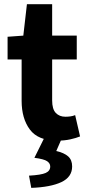

<svg xmlns="http://www.w3.org/2000/svg" viewBox="-20 -668 423 927"><path d="M256.1 11.1Q164.4 11.1 124.4 -42.3Q84.4 -95.7 84.4 -181.4V-381H16.6V-490.5L92.6 -496L110 -647.8H231.8V-496H350.6V-381H231.8V-183.1Q231.8 -141.2 249.3 -122.8Q266.9 -104.4 295.7 -104.4Q308.2 -104.4 320.3 -106.1Q332.5 -107.8 342.8 -112.2L366.6 -9.3Q347.6 -1.4 319.4 4.8Q291.1 11.1 256.1 11.1ZM130.9 239.1 120 180.1Q178.6 176.8 200.5 167Q222.5 157.2 222.5 136Q222.5 120.4 207.3 110.2Q192.1 99.9 146.1 93.9L194.4 -3.6H280L251.7 61.1Q289.4 69.7 308.9 86.9Q328.3 104 328.3 135.6Q328.3 186.7 276.4 211.2Q224.5 235.7 130.9 239.1Z"/></svg>

Font: Source Sans 3 VF
Style: Regular
Weight: 200
Designer: Paul D. Hunt
Foundry: Adobe
Version: Version 3.046;hotconv 1.0.118;makeotfexe 2.5.65603